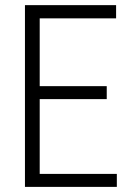

<svg xmlns="http://www.w3.org/2000/svg" viewBox="-20 -731 506 751"><path d="M397.5 -343.3H135.3V-50.8H437V0H77.6V-710.9H434.1V-659.2H135.3V-394H397.5Z"/></svg>

Font: RobotoCondensed-Light
Style: Light
Weight: 300
Designer: Google
Version: Version 1.200311; 2013